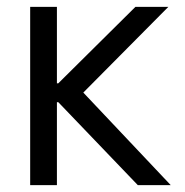

<svg xmlns="http://www.w3.org/2000/svg" viewBox="-20 -540 540 560"><path d="M68 0V-520H146V-297H150L375 -520H471L223 -270L478 0H382L150 -242H146V0Z"/></svg>

Font: M PLUS Code Latin
Style: Regular
Weight: 400
Designer: Coji Morishita
Foundry: UNDERFOREST DESIGN
Version: Version 1.002; ttfautohint (v1.8.3)